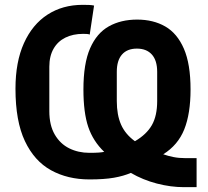

<svg xmlns="http://www.w3.org/2000/svg" viewBox="-20 -730 861 794"><path d="M793 -76V44H741Q686 44 628.5 29Q571 14 521 -15Q491 -2 451 5Q411 12 350 12Q260 12 191 -26Q122 -64 83 -146.5Q44 -229 44 -363Q44 -474 79 -551.5Q114 -629 176.5 -669.5Q239 -710 322 -710Q337 -710 348.5 -709.5Q360 -709 369 -707L351 -587Q347 -589 339.5 -589.5Q332 -590 324 -590Q282 -590 250.5 -574.5Q219 -559 201.5 -528.5Q184 -498 184 -454V-270Q184 -212 206.5 -173.5Q229 -135 266.5 -116.5Q304 -98 350 -98Q374 -98 387.5 -99Q401 -100 411 -102Q365 -146 345 -205Q325 -264 325 -360Q325 -467 352.5 -530Q380 -593 430 -621Q480 -649 547 -649Q614 -649 663.5 -620.5Q713 -592 740.5 -528.5Q768 -465 768 -360Q768 -260 742 -195Q716 -130 655 -92Q675 -85 697.5 -80.5Q720 -76 747 -76ZM463 -433V-312Q463 -255 480.5 -215Q498 -175 538 -146Q586 -174 608 -212.5Q630 -251 630 -312V-433Q630 -480 608 -504.5Q586 -529 546 -529Q506 -529 484.5 -504.5Q463 -480 463 -433Z"/></svg>

Font: IBM Plex Sans Condensed
Style: Bold
Weight: 700
Width: 3
Designer: Mike Abbink, Paul van der Laan, Pieter van Rosmalen
Foundry: Bold Monday
Version: Version 3.201